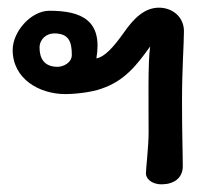

<svg xmlns="http://www.w3.org/2000/svg" viewBox="-20 -474 568 500"><path d="M456 -41C456 -75 454 -125 454 -211C454 -297 459 -359 459 -393C459 -430 429 -454 394 -454C356 -454 328 -426 301 -387C274 -349 251 -325 231 -322C248 -421 192 -446 109 -446C60 -446 13 -391 13 -344C13 -268 83 -229 150 -229C177 -229 220 -234 244 -243C304 -263 336 -304 371 -353C365 -312 367 -208 367 -130C367 -92 360 -35 360 -22C360 -11 372 6 401 6C431 6 456 -9 456 -41ZM83 -350C83 -372 101 -387 121 -387C159 -387 167 -366 167 -331C167 -310 144 -300 130 -300C95 -300 83 -322 83 -350Z"/></svg>

Font: Itim
Style: Regular
Weight: 400
Designer: CadsonDemak Team
Foundry: Pablo Impallari
Version: Version 1.002;PS 001.002;hotconv 1.0.88;makeotf.lib2.5.64775